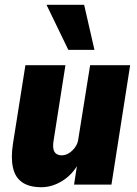

<svg xmlns="http://www.w3.org/2000/svg" viewBox="-20 -770 572 801"><path d="M153 11Q102 11 72.5 -9.5Q43 -30 34 -71Q25 -112 34 -170L86 -498H253L204 -186Q200 -162 203 -148Q206 -134 215.5 -128Q225 -122 237 -122Q254 -122 268.5 -131.5Q283 -141 294 -156.5Q305 -172 307 -192L356 -498H523L445 0H289L303 -91H309Q284 -43 241 -16Q198 11 153 11ZM265 -562 174 -750H331L374 -562Z"/></svg>

Font: Nunito Sans 10pt Condensed Black
Style: Italic
Weight: 900
Width: 3
Italic angle: -9°
Designer: Vernon Adams
Foundry: Vernon Adams
Version: Version 3.101;gftools[0.9.27]